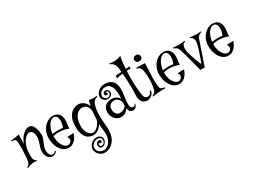

<svg xmlns="http://www.w3.org/2000/svg" viewBox="-69 -1738 4043 3058"><g transform="rotate(-30 1952.0 -209.0)"><path d="M149.4 -368.2Q161.1 -404.3 182.6 -440.4Q204.1 -476.6 231.9 -505.4Q259.8 -534.2 292.5 -550.8Q325.2 -567.4 360.4 -565.4Q392.6 -562.5 413.6 -537.1Q434.6 -511.7 447.3 -477.1Q460 -442.4 464.4 -405.8Q468.8 -369.1 467.8 -344.7Q465.8 -314.5 455.6 -286.6Q445.3 -258.8 433.1 -231Q420.9 -203.1 410.2 -173.8Q399.4 -144.5 397.5 -112.3Q395.5 -80.1 404.8 -51.3Q414.1 -22.5 431.6 -6.8Q449.2 8.8 473.1 6.3Q497.1 3.9 522.5 -27.3L535.2 -16.6Q525.4 0 502.9 16.1Q480.5 32.2 450.2 32.2Q429.7 32.2 409.7 23.9Q389.6 15.6 373.5 -2.4Q357.4 -20.5 347.2 -48.8Q336.9 -77.1 335.9 -118.2Q335.9 -152.3 344.7 -181.6Q353.5 -210.9 363.8 -240.2Q374 -269.5 382.3 -301.3Q390.6 -333 389.6 -372.1Q387.7 -408.2 378.4 -431.2Q369.1 -454.1 356 -466.3Q342.8 -478.5 327.6 -481.9Q312.5 -485.4 299.8 -483.4Q273.4 -478.5 246.1 -453.6Q218.8 -428.7 196.8 -391.1Q174.8 -353.5 161.1 -305.7Q147.5 -257.8 146.5 -208V-210Q146.5 -185.5 145.5 -167Q144.5 -148.4 146.5 -135.7Q146.5 -107.4 151.9 -91.3Q157.2 -75.2 164.1 -66.4Q170.9 -57.6 179.2 -54.2Q187.5 -50.8 193.4 -49.8L192.4 -32.2Q178.7 -35.2 157.7 -35.6Q136.7 -36.1 112.3 -33.2Q87.9 -30.3 62 -22.5Q36.1 -14.6 14.6 -1L7.8 -14.6Q22.5 -26.4 33.7 -35.6Q44.9 -44.9 53.2 -59.6Q61.5 -74.2 67.4 -97.7Q73.2 -121.1 76.2 -159.2Q82 -236.3 84 -311Q85.9 -385.7 80.1 -450.2Q78.1 -470.7 69.8 -481.4Q61.5 -492.2 49.8 -496.6Q38.1 -501 25.4 -501Q12.7 -501 1 -500L0 -516.6Q21.5 -518.6 44.4 -521.5Q67.4 -524.4 88.9 -527.3Q110.4 -530.3 127.4 -533.7Q144.5 -537.1 154.3 -542Q152.3 -510.7 151.9 -480Q151.4 -449.2 150.4 -423.8Q149.4 -394.5 149.4 -368.2Z M536.1 -264.6Q539.1 -322.3 561 -372.1Q583 -421.9 618.2 -457.5Q653.3 -493.2 697.8 -511.7Q742.2 -530.3 790 -524.4Q837.9 -518.6 863.8 -495.1Q889.6 -471.7 900.4 -442.9Q911.1 -414.1 912.1 -385.7Q913.1 -357.4 912.1 -341.8Q911.1 -327.1 908.7 -309.6Q906.2 -292 903.8 -274.9Q901.4 -257.8 901.4 -242.7Q901.4 -227.5 904.3 -217.8Q879.9 -225.6 847.7 -234.9Q815.4 -244.1 777.8 -249Q740.2 -253.9 699.7 -252.4Q659.2 -251 619.1 -238.3Q618.2 -201.2 624.5 -164.6Q630.9 -127.9 645.5 -94.7Q658.2 -66.4 674.8 -44.9Q691.4 -23.4 710.4 -12.2Q729.5 -1 749.5 0Q769.5 1 790 -11.7Q806.6 -23.4 815.4 -40Q823.2 -53.7 821.8 -73.2Q820.3 -92.8 800.8 -118.2L922.9 -124Q916 -104.5 902.8 -75.2Q889.6 -45.9 867.2 -18.6Q844.7 8.8 811.5 27.3Q778.3 45.9 731.4 43.9Q684.6 41 647 14.2Q609.4 -12.7 584 -55.7Q558.6 -98.6 545.9 -152.8Q533.2 -207 536.1 -264.6ZM778.3 -499Q751 -502 725.1 -485.4Q699.2 -468.8 678.2 -438Q657.2 -407.2 642.6 -365.2Q627.9 -323.2 622.1 -277.3Q677.7 -284.2 725.6 -284.7Q773.4 -285.2 814.5 -278.3Q825.2 -300.8 834 -336.4Q842.8 -372.1 841.8 -406.7Q840.8 -441.4 826.7 -467.8Q812.5 -494.1 778.3 -499Z M1391.6 279.3Q1376 305.7 1354.5 328.6Q1333 351.6 1306.6 367.7Q1280.3 383.8 1251 391.6Q1221.7 399.4 1190.4 397.5Q1155.3 394.5 1128.9 378.9Q1102.5 363.3 1085 340.3Q1067.4 317.4 1060.1 291.5Q1052.7 265.6 1055.7 243.2Q1058.6 219.7 1070.8 197.3Q1083 174.8 1102.5 157.2Q1122.1 139.6 1149.4 128.9Q1176.8 118.2 1210.9 119.1Q1226.6 120.1 1242.2 127Q1257.8 133.8 1270 145.5Q1282.2 157.2 1288.6 173.3Q1294.9 189.5 1293.9 207Q1292 224.6 1283.7 242.2Q1275.4 259.8 1262.2 273.9Q1249 288.1 1231.4 295.4Q1213.9 302.7 1194.3 299.8Q1172.9 296.9 1162.1 277.8Q1151.4 258.8 1152.8 237.3Q1154.3 215.8 1168.5 197.8Q1182.6 179.7 1210.9 177.7Q1230.5 176.8 1239.7 191.9Q1249 207 1241.2 219.7Q1232.4 233.4 1216.8 231.9Q1201.2 230.5 1194.3 210.9Q1186.5 216.8 1182.1 228Q1177.7 239.3 1178.7 250.5Q1179.7 261.7 1186.5 270Q1193.4 278.3 1208 278.3Q1225.6 278.3 1237.8 271Q1250 263.7 1257.8 252.4Q1265.6 241.2 1269 229Q1272.5 216.8 1272.5 207Q1272.5 197.3 1268.6 186Q1264.6 174.8 1255.9 165.5Q1247.1 156.2 1232.4 150.9Q1217.8 145.5 1196.3 146.5Q1176.8 147.5 1157.7 155.3Q1138.7 163.1 1123 176.8Q1107.4 190.4 1097.7 210Q1087.9 229.5 1087.9 252.9Q1087.9 277.3 1098.1 296.9Q1108.4 316.4 1126 329.6Q1143.6 342.8 1166 350.1Q1188.5 357.4 1212.9 356.4Q1236.3 355.5 1265.6 339.4Q1294.9 323.2 1318.4 290.5Q1341.8 257.8 1354 206.5Q1366.2 155.3 1355.5 83Q1350.6 48.8 1348.1 17.6Q1345.7 -13.7 1345.7 -43Q1333 -24.4 1315.9 -4.4Q1298.8 15.6 1277.8 31.7Q1256.8 47.9 1231.4 58.1Q1206.1 68.4 1176.8 66.4Q1141.6 64.5 1107.9 49.8Q1074.2 35.2 1048.3 1.5Q1022.5 -32.2 1008.3 -86.9Q994.1 -141.6 999 -223.6Q1002.9 -305.7 1028.3 -357.4Q1053.7 -409.2 1087.9 -437.5Q1122.1 -465.8 1159.7 -475.1Q1197.3 -484.4 1225.6 -481.4Q1267.6 -476.6 1308.1 -447.3Q1348.6 -418 1371.1 -357.4Q1378.9 -394.5 1386.2 -418.9Q1393.6 -443.4 1392.6 -457Q1423.8 -448.2 1460.9 -447.3Q1498 -446.3 1537.1 -449.2L1536.1 -430.7Q1492.2 -426.8 1467.3 -394Q1442.4 -361.3 1428.7 -290Q1419.9 -245.1 1418 -203.1Q1416 -161.1 1417 -121.6Q1418 -82 1421.4 -44.4Q1424.8 -6.8 1427.7 30.3Q1429.7 52.7 1430.7 83Q1431.6 113.3 1428.7 146.5Q1425.8 179.7 1417.5 214.4Q1409.2 249 1391.6 279.3ZM1351.6 -217.8Q1352.5 -249 1357.4 -279.3Q1350.6 -331.1 1326.7 -364.7Q1302.7 -398.4 1251 -404.3Q1220.7 -408.2 1191.4 -397Q1162.1 -385.7 1138.2 -359.9Q1114.3 -334 1097.7 -293.5Q1081.1 -252.9 1077.1 -197.3Q1072.3 -141.6 1081.5 -98.1Q1090.8 -54.7 1109.9 -25.9Q1128.9 2.9 1154.3 16.1Q1179.7 29.3 1207 26.4Q1231.4 22.5 1254.9 6.8Q1278.3 -8.8 1297.4 -30.8Q1316.4 -52.7 1329.6 -78.6Q1342.8 -104.5 1347.7 -129.9Q1348.6 -151.4 1349.6 -172.4Q1350.6 -193.4 1351.6 -217.8Z M2006.8 -36.1Q2003.9 -23.4 1997.1 -8.3Q1990.2 6.8 1977.5 19Q1964.8 31.2 1946.8 37.6Q1928.7 43.9 1904.3 38.1Q1879.9 32.2 1865.7 10.7Q1851.6 -10.7 1845.7 -43.9Q1836.9 -30.3 1823.7 -15.1Q1810.5 0 1792.5 12.2Q1774.4 24.4 1751.5 31.7Q1728.5 39.1 1701.2 37.1Q1664.1 34.2 1635.3 17.1Q1606.4 0 1586.9 -26.9Q1567.4 -53.7 1558.1 -87.9Q1548.8 -122.1 1552.7 -159.2Q1556.6 -196.3 1572.8 -222.7Q1588.9 -249 1613.3 -265.1Q1637.7 -281.2 1668.9 -287.1Q1700.2 -293 1733.4 -290Q1777.3 -285.2 1806.6 -264.2Q1835.9 -243.2 1851.6 -217.8Q1856.4 -262.7 1854.5 -314Q1852.5 -365.2 1838.9 -407.7Q1825.2 -450.2 1796.9 -478Q1768.6 -505.9 1719.7 -504.9Q1685.5 -504.9 1663.6 -492.7Q1641.6 -480.5 1628.4 -463.9Q1615.2 -447.3 1610.4 -430.2Q1605.5 -413.1 1605.5 -403.3Q1605.5 -393.6 1611.3 -381.3Q1617.2 -369.1 1627.9 -358.9Q1638.7 -348.6 1653.3 -342.8Q1668 -336.9 1686.5 -339.8Q1699.2 -341.8 1709 -348.6Q1718.8 -355.5 1724.6 -364.3Q1730.5 -373 1732.9 -382.8Q1735.4 -392.6 1735.4 -401.4Q1735.4 -411.1 1729.5 -418.5Q1723.6 -425.8 1715.8 -429.7Q1708 -433.6 1698.2 -432.1Q1688.5 -430.7 1680.7 -422.9Q1689.5 -423.8 1698.2 -419.4Q1707 -415 1707 -401.4Q1707 -390.6 1698.2 -385.3Q1689.5 -379.9 1678.7 -380.9Q1668 -381.8 1659.2 -390.1Q1650.4 -398.4 1650.4 -416Q1650.4 -432.6 1664.6 -444.3Q1678.7 -456.1 1697.3 -456.1Q1719.7 -456.1 1738.8 -438.5Q1757.8 -420.9 1757.8 -389.6Q1757.8 -378.9 1752.4 -366.7Q1747.1 -354.5 1736.3 -343.8Q1725.6 -333 1708 -325.7Q1690.4 -318.4 1667 -318.4Q1643.6 -318.4 1625 -327.6Q1606.4 -336.9 1593.8 -351.1Q1581.1 -365.2 1574.7 -382.3Q1568.4 -399.4 1568.4 -415Q1568.4 -430.7 1578.1 -454.6Q1587.9 -478.5 1608.9 -500Q1629.9 -521.5 1661.6 -537.1Q1693.4 -552.7 1737.3 -552.7Q1855.5 -552.7 1900.4 -470.2Q1945.3 -387.7 1915 -224.6Q1903.3 -159.2 1902.3 -118.2Q1901.4 -77.1 1907.2 -52.7Q1913.1 -28.3 1924.3 -18.6Q1935.5 -8.8 1948.2 -6.8Q1959 -4.9 1968.8 -8.8Q1976.6 -10.7 1983.9 -18.1Q1991.2 -25.4 1994.1 -41ZM1841.8 -85.9Q1840.8 -121.1 1844.7 -160.2Q1836.9 -190.4 1813 -216.3Q1789.1 -242.2 1758.8 -247.1Q1736.3 -251 1712.4 -246.6Q1688.5 -242.2 1669.9 -229Q1651.4 -215.8 1640.6 -192.4Q1629.9 -168.9 1632.8 -134.8Q1637.7 -82 1662.6 -54.7Q1687.5 -27.3 1736.3 -30.3Q1773.4 -32.2 1799.3 -49.3Q1825.2 -66.4 1841.8 -85.9Z M2239.3 -32.2Q2261.7 -32.2 2281.2 -47.9Q2300.8 -63.5 2308.6 -100.6L2329.1 -92.8Q2326.2 -69.3 2310.5 -45.4Q2294.9 -21.5 2270.5 -4.9Q2246.1 11.7 2215.3 16.6Q2184.6 21.5 2152.3 6.8Q2117.2 -9.8 2101.6 -36.1Q2085.9 -62.5 2082 -97.2Q2078.1 -131.8 2081.1 -172.4Q2084 -212.9 2084 -256.8Q2084 -282.2 2083.5 -316.9Q2083 -351.6 2081.5 -390.6Q2080.1 -429.7 2077.1 -471.2Q2074.2 -512.7 2071.3 -552.7Q2038.1 -548.8 2008.3 -543.5Q1978.5 -538.1 1958 -530.3Q1957 -539.1 1957.5 -543.9Q1958 -548.8 1958.5 -553.2Q1959 -557.6 1959 -563Q1959 -568.4 1957 -578.1Q1980.5 -580.1 2009.3 -582Q2038.1 -584 2068.4 -585.9Q2067.4 -599.6 2066.4 -612.8Q2065.4 -626 2063.5 -638.7Q2058.6 -684.6 2045.4 -711.9Q2032.2 -739.3 2016.6 -753.9Q2001 -768.6 1987.3 -773.9Q1973.6 -779.3 1966.8 -781.2L1969.7 -799.8Q1988.3 -792 2015.6 -789.6Q2043 -787.1 2072.8 -789.6Q2102.5 -792 2131.3 -798.8Q2160.2 -805.7 2181.6 -816.4Q2171.9 -789.1 2164.6 -729.5Q2157.2 -669.9 2152.3 -590.8Q2203.1 -593.8 2225.6 -598.6Q2220.7 -592.8 2220.7 -579.6Q2220.7 -566.4 2223.6 -555.7Q2207 -557.6 2188.5 -558.1Q2169.9 -558.6 2150.4 -558.6Q2147.5 -502 2146.5 -440.4Q2145.5 -378.9 2147.9 -318.8Q2150.4 -258.8 2155.8 -201.7Q2161.1 -144.5 2169.9 -96.7Q2177.7 -62.5 2197.3 -47.9Q2216.8 -33.2 2239.3 -32.2Z M2303.7 -4.9Q2326.2 -12.7 2340.8 -25.4Q2355.5 -38.1 2363.3 -50.8Q2373 -65.4 2376 -81.1Q2397.5 -180.7 2397.5 -271Q2397.5 -361.3 2383.8 -425.8Q2379.9 -446.3 2369.1 -463.9Q2360.4 -478.5 2344.7 -491.7Q2329.1 -504.9 2304.7 -508.8L2303.7 -524.4Q2323.2 -522.5 2340.3 -522Q2357.4 -521.5 2370.1 -521.5H2397.5Q2409.2 -520.5 2420.9 -520.5Q2431.6 -519.5 2442.9 -519.5Q2454.1 -519.5 2464.8 -517.6Q2461.9 -482.4 2460 -445.8Q2458 -409.2 2457 -379.9Q2455.1 -345.7 2455.1 -313.5Q2453.1 -277.3 2452.1 -234.9Q2451.2 -192.4 2453.1 -154.3Q2455.1 -116.2 2460 -87.4Q2464.8 -58.6 2475.6 -49.8Q2481.4 -45.9 2491.2 -42Q2499 -38.1 2512.2 -34.2Q2525.4 -30.3 2544.9 -26.4L2545.9 -9.8Q2526.4 -10.7 2508.3 -10.3Q2490.2 -9.8 2476.6 -9.8Q2460 -8.8 2445.3 -8.8Q2424.8 -7.8 2401.4 -4.9Q2381.8 -2.9 2357.4 0Q2333 2.9 2310.5 6.8ZM2404.3 -589.8Q2374 -587.9 2357.4 -604Q2340.8 -620.1 2338.9 -640.6Q2336.9 -661.1 2350.1 -679.2Q2363.3 -697.3 2392.6 -701.2Q2422.9 -705.1 2440.9 -688.5Q2459 -671.9 2461.9 -650.9Q2464.8 -629.9 2451.2 -610.8Q2437.5 -591.8 2404.3 -589.8Z M2567.4 -264.6Q2570.3 -322.3 2592.3 -372.1Q2614.3 -421.9 2649.4 -457.5Q2684.6 -493.2 2729 -511.7Q2773.4 -530.3 2821.3 -524.4Q2869.1 -518.6 2895 -495.1Q2920.9 -471.7 2931.6 -442.9Q2942.4 -414.1 2943.4 -385.7Q2944.3 -357.4 2943.4 -341.8Q2942.4 -327.1 2939.9 -309.6Q2937.5 -292 2935.1 -274.9Q2932.6 -257.8 2932.6 -242.7Q2932.6 -227.5 2935.5 -217.8Q2911.1 -225.6 2878.9 -234.9Q2846.7 -244.1 2809.1 -249Q2771.5 -253.9 2731 -252.4Q2690.4 -251 2650.4 -238.3Q2649.4 -201.2 2655.8 -164.6Q2662.1 -127.9 2676.8 -94.7Q2689.5 -66.4 2706.1 -44.9Q2722.7 -23.4 2741.7 -12.2Q2760.7 -1 2780.8 0Q2800.8 1 2821.3 -11.7Q2837.9 -23.4 2846.7 -40Q2854.5 -53.7 2853 -73.2Q2851.6 -92.8 2832 -118.2L2954.1 -124Q2947.3 -104.5 2934.1 -75.2Q2920.9 -45.9 2898.4 -18.6Q2876 8.8 2842.8 27.3Q2809.6 45.9 2762.7 43.9Q2715.8 41 2678.2 14.2Q2640.6 -12.7 2615.2 -55.7Q2589.8 -98.6 2577.1 -152.8Q2564.5 -207 2567.4 -264.6ZM2809.6 -499Q2782.2 -502 2756.3 -485.4Q2730.5 -468.8 2709.5 -438Q2688.5 -407.2 2673.8 -365.2Q2659.2 -323.2 2653.3 -277.3Q2709 -284.2 2756.8 -284.7Q2804.7 -285.2 2845.7 -278.3Q2856.4 -300.8 2865.2 -336.4Q2874 -372.1 2873 -406.7Q2872.1 -441.4 2857.9 -467.8Q2843.8 -494.1 2809.6 -499Z M3280.3 -517.6Q3315.4 -513.7 3369.1 -508.3Q3422.9 -502.9 3491.2 -510.7L3490.2 -499Q3479.5 -496.1 3466.8 -491.2Q3454.1 -486.3 3441.9 -477.5Q3429.7 -468.8 3418.9 -454.6Q3408.2 -440.4 3401.4 -418Q3391.6 -391.6 3373 -335Q3356.4 -286.1 3327.6 -201.2Q3298.8 -116.2 3252 19.5Q3234.4 17.6 3220.2 17.1Q3206.1 16.6 3195.3 16.6Q3183.6 16.6 3172.9 17.6Q3138.7 -115.2 3116.7 -197.3Q3094.7 -279.3 3082 -325.2Q3066.4 -378.9 3058.6 -403.3Q3041 -454.1 3017.1 -472.2Q2993.2 -490.2 2968.8 -493.2L2972.7 -509.8Q2989.3 -506.8 3014.6 -504.9Q3040 -502.9 3068.4 -502.4Q3096.7 -502 3127 -503.9Q3157.2 -505.9 3184.6 -512.7L3190.4 -495.1Q3174.8 -494.1 3160.2 -483.9Q3145.5 -473.6 3136.7 -452.6Q3127.9 -431.6 3127.4 -398.9Q3127 -366.2 3138.7 -321.3Q3159.2 -247.1 3184.1 -176.8Q3209 -106.4 3234.4 -55.7Q3246.1 -85 3262.2 -130.9Q3278.3 -176.8 3294.4 -224.1Q3310.5 -271.5 3323.2 -314.9Q3335.9 -358.4 3339.8 -383.8Q3344.7 -413.1 3340.8 -433.6Q3336.9 -454.1 3328.1 -468.8Q3319.3 -483.4 3306.2 -492.7Q3293 -502 3280.3 -507.8V-517.6Z M3472.7 -264.6Q3475.6 -322.3 3497.6 -372.1Q3519.5 -421.9 3554.7 -457.5Q3589.8 -493.2 3634.3 -511.7Q3678.7 -530.3 3726.6 -524.4Q3774.4 -518.6 3800.3 -495.1Q3826.2 -471.7 3836.9 -442.9Q3847.7 -414.1 3848.6 -385.7Q3849.6 -357.4 3848.6 -341.8Q3847.7 -327.1 3845.2 -309.6Q3842.8 -292 3840.3 -274.9Q3837.9 -257.8 3837.9 -242.7Q3837.9 -227.5 3840.8 -217.8Q3816.4 -225.6 3784.2 -234.9Q3752 -244.1 3714.4 -249Q3676.8 -253.9 3636.2 -252.4Q3595.7 -251 3555.7 -238.3Q3554.7 -201.2 3561 -164.6Q3567.4 -127.9 3582 -94.7Q3594.7 -66.4 3611.3 -44.9Q3627.9 -23.4 3647 -12.2Q3666 -1 3686 0Q3706.1 1 3726.6 -11.7Q3743.2 -23.4 3752 -40Q3759.8 -53.7 3758.3 -73.2Q3756.8 -92.8 3737.3 -118.2L3859.4 -124Q3852.5 -104.5 3839.4 -75.2Q3826.2 -45.9 3803.7 -18.6Q3781.2 8.8 3748 27.3Q3714.8 45.9 3668 43.9Q3621.1 41 3583.5 14.2Q3545.9 -12.7 3520.5 -55.7Q3495.1 -98.6 3482.4 -152.8Q3469.7 -207 3472.7 -264.6ZM3714.8 -499Q3687.5 -502 3661.6 -485.4Q3635.7 -468.8 3614.7 -438Q3593.8 -407.2 3579.1 -365.2Q3564.5 -323.2 3558.6 -277.3Q3614.3 -284.2 3662.1 -284.7Q3710 -285.2 3751 -278.3Q3761.7 -300.8 3770.5 -336.4Q3779.3 -372.1 3778.3 -406.7Q3777.3 -441.4 3763.2 -467.8Q3749 -494.1 3714.8 -499Z"/></g></svg>

Font: Mystery Quest
Style: Regular
Weight: 400
Designer: Squid
Foundry: Font Diner, Inc DBA Sideshow
Version: Version 1.000